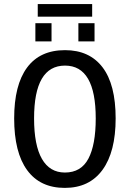

<svg xmlns="http://www.w3.org/2000/svg" viewBox="-20 -916 640 946"><path d="M549.8 -332.5Q549.8 -168 485.1 -79.1Q420.4 9.8 299.3 9.8Q177.7 9.8 113.8 -77.6Q49.8 -165 49.8 -332.5Q49.8 -497.1 113.3 -583Q176.8 -668.9 300.3 -668.9Q420.9 -668.9 485.4 -584.2Q549.8 -499.5 549.8 -332.5ZM451.7 -332.5Q451.7 -592.8 300.3 -592.8Q147.9 -592.8 147.9 -332.5Q147.9 -200.7 186.5 -133.3Q225.1 -65.9 299.8 -65.9Q379.4 -65.9 415.5 -134.3Q451.7 -202.6 451.7 -332.5ZM366.2 -711.9V-801.8H445.8V-711.9ZM154.3 -711.9V-801.8H233.9V-711.9ZM434.1 -834H166V-896H434.1Z"/></svg>

Font: Courier New
Style: Regular
Weight: 400
Designer: Steve Matteson
Foundry: Ascender Corporation
Version: Version 2.00.3